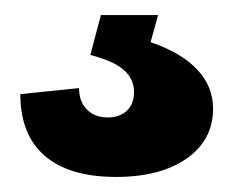

<svg xmlns="http://www.w3.org/2000/svg" viewBox="-20 -20 303 255"><path d="M134 215Q72 215 39.5 187Q7 159 7 105L85 97Q85 115 95.5 125.5Q106 136 123 136Q139 136 148.5 127Q158 118 158 102Q158 85 144.5 73Q131 61 100 53L114 0H190L180 36Q221 50 242 72.5Q263 95 263 124Q263 166 228 190.5Q193 215 134 215Z"/></svg>

Font: Pathway Extreme 8pt Thin 12pt ExtraBold
Style: Regular
Weight: 800
Version: Version 1.001;gftools[0.9.26]